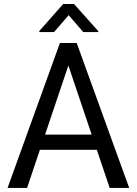

<svg xmlns="http://www.w3.org/2000/svg" viewBox="-20 -922 671 942"><path d="M316.9 -847.7 245.1 -764.6H172.9V-770L290 -902.3H343.3L461.9 -769.5V-764.6H388.7ZM518.1 0 455.1 -187H175.8L112.8 0H17.1L273.9 -710.9H356.4L613.8 0ZM201.2 -261.7H429.7L315.4 -600.6Z"/></svg>

Font: Robert Sans Medium
Style: Regular
Weight: 500
Designer: Christian Robertson (extended by Adam Twardoch)
Foundry: Google
Version: Version 12.135;April 2, 2019;FontCreator 11.5.0.2425 64-bit;